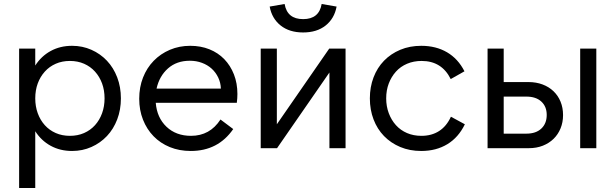

<svg xmlns="http://www.w3.org/2000/svg" viewBox="-20 -744 3090 964"><path d="M76 -500H157V-415Q187 -462 234.5 -488Q282 -514 342 -514Q394 -514 439 -494Q484 -474 517 -439Q550 -404 568.5 -355.5Q587 -307 587 -250Q587 -193 568.5 -144.5Q550 -96 517 -61Q484 -26 439 -6Q394 14 342 14Q282 14 234.5 -12Q187 -38 157 -85V200H76ZM331 -62Q370 -62 402 -76Q434 -90 457 -115.5Q480 -141 492.5 -175.5Q505 -210 505 -250Q505 -291 492.5 -325Q480 -359 457 -384.5Q434 -410 402 -424Q370 -438 331 -438Q292 -438 260 -424Q228 -410 205 -384.5Q182 -359 169.5 -325Q157 -291 157 -250Q157 -210 169.5 -175.5Q182 -141 205 -115.5Q228 -90 260 -76Q292 -62 331 -62Z M938 14Q880 14 832.5 -5.5Q785 -25 751 -60Q717 -95 698 -143Q679 -191 679 -248Q679 -306 698 -354.5Q717 -403 751.5 -438.5Q786 -474 833 -494Q880 -514 935 -514Q988 -514 1031.5 -496.5Q1075 -479 1106 -447Q1137 -415 1154.5 -370.5Q1172 -326 1172 -272Q1172 -251 1169 -228H762Q768 -153 816 -107.5Q864 -62 939 -62Q1034 -62 1087 -144L1151 -96Q1075 14 938 14ZM933 -439Q867 -439 823.5 -400.5Q780 -362 766 -299H1089Q1088 -329 1075.5 -355Q1063 -381 1042.5 -399.5Q1022 -418 994 -428.5Q966 -439 933 -439Z M1370 -500V-120L1633 -500H1715V0H1634V-380L1371 0H1289V-500ZM1502 -581Q1433 -581 1389 -616Q1345 -651 1334 -711L1409 -724Q1422 -648 1502 -648Q1582 -648 1595 -724L1670 -711Q1659 -651 1615 -616Q1571 -581 1502 -581Z M1837 -250Q1837 -307 1855.5 -355.5Q1874 -404 1908 -439Q1942 -474 1989.5 -494Q2037 -514 2095 -514Q2169 -514 2224.5 -481.5Q2280 -449 2312 -386L2243 -347Q2198 -438 2097 -438Q2057 -438 2024 -424Q1991 -410 1968 -384.5Q1945 -359 1932 -325Q1919 -291 1919 -250Q1919 -210 1932 -175.5Q1945 -141 1968 -115.5Q1991 -90 2023.5 -76Q2056 -62 2096 -62Q2147 -62 2184.5 -86Q2222 -110 2244 -158L2314 -120Q2282 -54 2226 -20Q2170 14 2095 14Q2037 14 1989.5 -6Q1942 -26 1908 -61Q1874 -96 1855.5 -144.5Q1837 -193 1837 -250Z M2893 -500H2974V0H2893ZM2509 -73H2623Q2671 -73 2698 -98.5Q2725 -124 2725 -167Q2725 -209 2698 -234Q2671 -259 2623 -259H2509ZM2428 0V-500H2509V-332H2633Q2672 -332 2704 -320Q2736 -308 2759 -286Q2782 -264 2794.5 -233.5Q2807 -203 2807 -166Q2807 -130 2794.5 -99.5Q2782 -69 2759.5 -47Q2737 -25 2705.5 -12.5Q2674 0 2635 0Z"/></svg>

Font: NT Somic
Style: Regular
Weight: 400
Designer: Ravid Balaliev — lead type designer, mastering
Michael Voronin — secret advisor, marketing
Ivan Kovalenko — best boy
Foundry: NT Type
Version: Version 0.7